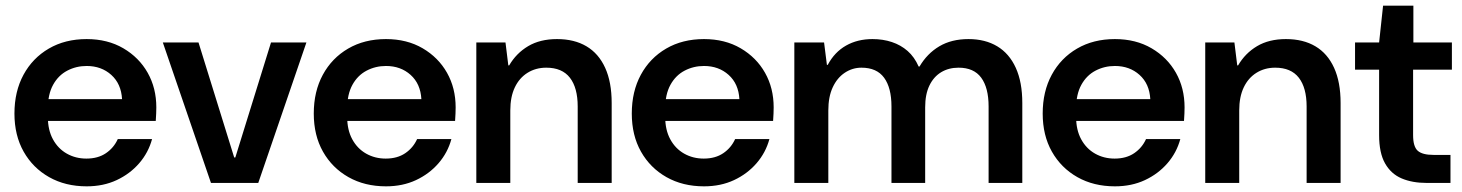

<svg xmlns="http://www.w3.org/2000/svg" viewBox="-20 -646 5161 678"><path d="M286 12Q211 12 153.5 -20.5Q96 -53 63.5 -110.5Q31 -168 31 -245Q31 -323 63 -382Q95 -441 152.5 -474.5Q210 -508 286 -508Q360 -508 415.5 -475.5Q471 -443 501.5 -389Q532 -335 532 -267Q532 -257 531.5 -245Q531 -233 530 -219H118V-296H411Q408 -350 373 -381.5Q338 -413 286 -413Q249 -413 217.5 -396.5Q186 -380 167.5 -346.5Q149 -313 149 -262V-233Q149 -187 167 -154Q185 -121 216 -103.5Q247 -86 285 -86Q326 -86 354 -105Q382 -124 396 -155H517Q504 -107 471.5 -69.5Q439 -32 392 -10Q345 12 286 12Z M725 0 555 -496H681L807 -90H811L937 -496H1062L892 0Z M1343 12Q1268 12 1210.5 -20.5Q1153 -53 1120.5 -110.5Q1088 -168 1088 -245Q1088 -323 1120 -382Q1152 -441 1209.5 -474.5Q1267 -508 1343 -508Q1417 -508 1472.5 -475.5Q1528 -443 1558.5 -389Q1589 -335 1589 -267Q1589 -257 1588.5 -245Q1588 -233 1587 -219H1175V-296H1468Q1465 -350 1430 -381.5Q1395 -413 1343 -413Q1306 -413 1274.5 -396.5Q1243 -380 1224.5 -346.5Q1206 -313 1206 -262V-233Q1206 -187 1224 -154Q1242 -121 1273 -103.5Q1304 -86 1342 -86Q1383 -86 1411 -105Q1439 -124 1453 -155H1574Q1561 -107 1528.5 -69.5Q1496 -32 1449 -10Q1402 12 1343 12Z M1662 0V-496H1765L1775 -415H1778Q1803 -458 1845 -483Q1887 -508 1947 -508Q2008 -508 2051 -482.5Q2094 -457 2117 -406.5Q2140 -356 2140 -282V0H2020V-270Q2020 -336 1992.5 -371.5Q1965 -407 1909 -407Q1872 -407 1843 -389Q1814 -371 1798 -337.5Q1782 -304 1782 -256V0Z M2466 12Q2391 12 2333.5 -20.5Q2276 -53 2243.5 -110.5Q2211 -168 2211 -245Q2211 -323 2243 -382Q2275 -441 2332.5 -474.5Q2390 -508 2466 -508Q2540 -508 2595.5 -475.5Q2651 -443 2681.5 -389Q2712 -335 2712 -267Q2712 -257 2711.5 -245Q2711 -233 2710 -219H2298V-296H2591Q2588 -350 2553 -381.5Q2518 -413 2466 -413Q2429 -413 2397.5 -396.5Q2366 -380 2347.5 -346.5Q2329 -313 2329 -262V-233Q2329 -187 2347 -154Q2365 -121 2396 -103.5Q2427 -86 2465 -86Q2506 -86 2534 -105Q2562 -124 2576 -155H2697Q2684 -107 2651.5 -69.5Q2619 -32 2572 -10Q2525 12 2466 12Z M2785 0V-496H2890L2900 -417H2903Q2927 -462 2967.5 -485Q3008 -508 3061 -508Q3098 -508 3129.5 -497.5Q3161 -487 3185 -466Q3209 -445 3224 -411H3227Q3254 -457 3297 -482.5Q3340 -508 3400 -508Q3459 -508 3501.5 -482.5Q3544 -457 3567 -406.5Q3590 -356 3590 -282V0H3471V-270Q3471 -336 3445 -371.5Q3419 -407 3365 -407Q3330 -407 3303.5 -391Q3277 -375 3262 -344Q3247 -313 3247 -267V0H3128V-270Q3128 -336 3102 -371.5Q3076 -407 3022 -407Q2990 -407 2963 -389Q2936 -371 2920.5 -337.5Q2905 -304 2905 -256V0Z M3917 12Q3842 12 3784.5 -20.5Q3727 -53 3694.5 -110.5Q3662 -168 3662 -245Q3662 -323 3694 -382Q3726 -441 3783.5 -474.5Q3841 -508 3917 -508Q3991 -508 4046.5 -475.5Q4102 -443 4132.5 -389Q4163 -335 4163 -267Q4163 -257 4162.5 -245Q4162 -233 4161 -219H3749V-296H4042Q4039 -350 4004 -381.5Q3969 -413 3917 -413Q3880 -413 3848.5 -396.5Q3817 -380 3798.5 -346.5Q3780 -313 3780 -262V-233Q3780 -187 3798 -154Q3816 -121 3847 -103.5Q3878 -86 3916 -86Q3957 -86 3985 -105Q4013 -124 4027 -155H4148Q4135 -107 4102.5 -69.5Q4070 -32 4023 -10Q3976 12 3917 12Z M4236 0V-496H4339L4349 -415H4352Q4377 -458 4419 -483Q4461 -508 4521 -508Q4582 -508 4625 -482.5Q4668 -457 4691 -406.5Q4714 -356 4714 -282V0H4594V-270Q4594 -336 4566.5 -371.5Q4539 -407 4483 -407Q4446 -407 4417 -389Q4388 -371 4372 -337.5Q4356 -304 4356 -256V0Z M5018 0Q4967 0 4929.5 -16Q4892 -32 4871 -69Q4850 -106 4850 -169V-400H4765V-496H4850L4864 -626H4971V-496H5107V-400H4970V-169Q4970 -128 4986.5 -113.5Q5003 -99 5042 -99H5102V0Z"/></svg>

Font: DM Sans 36pt SemiBold
Style: Regular
Weight: 600
Designer: Colophon Foundry, Jonny Pinhorn
Foundry: Colophon Foundry
Version: Version 4.004;gftools[0.9.30]